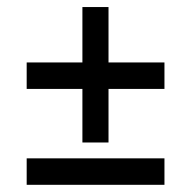

<svg xmlns="http://www.w3.org/2000/svg" viewBox="-20 -514 532 534"><path d="M281.8 -117.7V-266.7H437.4V-340.3H281.8V-494.4H209.2V-340.3H54.2V-266.7H209.2V-117.7ZM437.4 0V-73.6H54.2V0Z"/></svg>

Font: Arad-FD-VF Thin
Style: Regular
Weight: 100
Designer: Mohammad Darvishi
Version: Version 1.010;September 21, 2024;FontCreator 15.0.0.2992 64-